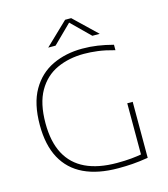

<svg xmlns="http://www.w3.org/2000/svg" viewBox="-135 -1049 1017 1159"><g transform="rotate(-15 374.0 -469.5)"><path d="M461 5Q333.5 5 246.2 -36.5Q159 -78 114 -161Q69 -244 69 -369Q69 -503 117.5 -586.8Q166 -670.5 249 -709.8Q332 -749 435 -749Q484.5 -749 530 -742.2Q575.5 -735.5 627 -722V-688Q568 -704.5 522.8 -710.2Q477.5 -716 437 -716Q342.5 -716 267.5 -681.5Q192.5 -647 148.8 -571Q105 -495 105 -371Q105 -255 145.5 -179Q186 -103 265.2 -65.5Q344.5 -28 461 -28Q512 -28 551.2 -31.8Q590.5 -35.5 624 -42L613 -25V-360H647V-10Q591 -1 549.2 2Q507.5 5 461 5ZM239 -808 381 -944H419L561 -808H515L391 -930H409L285 -808Z"/></g></svg>

Font: Encode Sans SC Expanded Thin
Style: Regular
Weight: 250
Width: 7
Designer: Multiple Designers
Foundry: Impallari Type
Version: Version 3.002